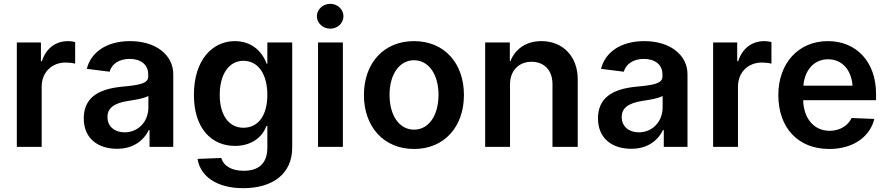

<svg xmlns="http://www.w3.org/2000/svg" viewBox="-20 -768 4641 1004"><path d="M68 0H198V-315C198 -390 251 -441 323 -441C339 -441 360 -439 373 -435V-548C361 -551 350 -553 337 -553C273 -553 222 -518 199 -448H194V-546H68Z M592 10C668 10 726 -24 758 -88H762V0H886V-380C886 -480 796 -553 660 -553C533 -553 454 -491 434 -408L553 -393C565 -436 606 -460 658 -460C717 -460 755 -429 755 -380V-367C755 -331 707 -323 621 -315C490 -303 418 -254 418 -149C418 -43 493 10 592 10ZM542 -156C542 -201 573 -229 654 -241C696 -247 733 -254 756 -266V-207C756 -128 699 -76 632 -76C580 -76 542 -106 542 -156Z M1252 216C1406 216 1508 141 1508 4V-546H1378V-435H1374C1350 -502 1293 -553 1208 -553C1092 -553 994 -456 994 -272C994 -94 1088 -5 1209 -5C1286 -5 1349 -43 1373 -109H1378V4C1378 89 1330 125 1255 125C1195 125 1151 103 1137 58L1013 63C1028 155 1114 216 1252 216ZM1129 -272C1129 -378 1176 -450 1253 -450C1331 -450 1378 -379 1378 -272C1378 -165 1331 -100 1253 -100C1176 -100 1129 -167 1129 -272Z M1643 0H1773V-546H1643ZM1637 -683C1637 -647 1669 -618 1707 -618C1745 -618 1776 -647 1776 -683C1776 -719 1745 -748 1707 -748C1669 -748 1637 -719 1637 -683Z M2145 11C2304 11 2406 -106 2406 -271C2406 -437 2304 -553 2145 -553C1986 -553 1883 -437 1883 -271C1883 -106 1986 11 2145 11ZM2017 -272C2017 -380 2069 -453 2145 -453C2221 -453 2273 -380 2273 -272C2273 -164 2222 -90 2145 -90C2068 -90 2017 -164 2017 -272Z M2647 -328C2647 -398 2693 -445 2759 -445C2827 -445 2869 -399 2869 -329V0H3001V-354C3001 -471 2925 -553 2811 -553C2733 -553 2674 -513 2649 -448H2646V-546H2517V0H2647Z M3281 10C3357 10 3415 -24 3447 -88H3451V0H3575V-380C3575 -480 3485 -553 3349 -553C3222 -553 3143 -491 3123 -408L3242 -393C3254 -436 3295 -460 3347 -460C3406 -460 3444 -429 3444 -380V-367C3444 -331 3396 -323 3310 -315C3179 -303 3107 -254 3107 -149C3107 -43 3182 10 3281 10ZM3231 -156C3231 -201 3262 -229 3343 -241C3385 -247 3422 -254 3445 -266V-207C3445 -128 3388 -76 3321 -76C3269 -76 3231 -106 3231 -156Z M3709 0H3839V-315C3839 -390 3892 -441 3964 -441C3980 -441 4001 -439 4014 -435V-548C4002 -551 3991 -553 3978 -553C3914 -553 3863 -518 3840 -448H3835V-546H3709Z M4316 11C4449 11 4531 -59 4552 -146L4433 -151C4419 -119 4380 -84 4318 -84C4234 -84 4182 -152 4180 -244H4561V-277C4561 -445 4458 -553 4309 -553C4155 -553 4050 -437 4050 -271C4050 -101 4152 11 4316 11ZM4181 -320C4188 -403 4238 -458 4310 -458C4384 -458 4432 -402 4438 -320Z"/></svg>

Font: Wafeq Semi Bold
Style: Regular
Weight: 600
Designer: Rasmus Andersson & Azza Alameddine
Foundry: Google & TypeTogether
Version: Version 3.000;January 28, 2025;FontCreator 15.0.0.3014 64-bi